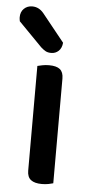

<svg xmlns="http://www.w3.org/2000/svg" viewBox="-67 -733 371 773"><g transform="rotate(5 118.5 -346.5)"><path d="M178 1Q172 3 159.5 5.5Q147 8 132 8Q103 8 88 -3.5Q73 -15 73 -41V-464Q80 -466 93 -468.5Q106 -471 120 -471Q150 -471 164 -459.5Q178 -448 178 -422ZM-13 -637Q-15 -647 -15 -653Q-15 -675 -1.5 -688Q12 -701 32 -701Q59 -701 78 -678L168 -566Q166 -544 153.5 -532.5Q141 -521 124 -521Q110 -521 101 -526Q92 -531 82 -540Z"/></g></svg>

Font: Baloo Thambi 2 Medium
Style: Regular
Weight: 500
Designer: Aadarsh Rajan and Ek Type
Foundry: Ek Type
Version: Version 1.640;hotconv 1.0.111;makeotfexe 2.5.65597; ttfautoh